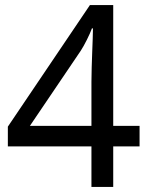

<svg xmlns="http://www.w3.org/2000/svg" viewBox="-20 -738 591 758"><path d="M341 -160H11V-238L335 -718H427V-241H531V-160H427V0H341ZM341 -241V-415Q341 -442 342 -472Q343 -502 344 -531Q345 -560 346 -585Q347 -610 347 -626H343Q336 -607 323 -581Q310 -555 299 -538L98 -241Z"/></svg>

Font: loriya15
Style: Book
Weight: 400
Designer: Jelle Bosma - Monotype Design Team
Foundry: Monotype Imaging Inc.
Version: Version 2.003